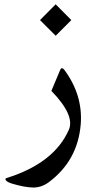

<svg xmlns="http://www.w3.org/2000/svg" viewBox="-20 -588 437 874"><path d="M233.4 -568.4 304.7 -496.6 233.4 -425.3 162.1 -496.6ZM347.7 -24.9Q335 142.6 201.7 241.7Q168.5 266.1 130.4 265.6Q91.3 264.6 38.6 249Q11.2 241.2 5.9 231.4Q2 224.6 10.7 222.2Q226.6 154.8 293.5 2.4Q321.8 -63 213.9 -174.3L253.9 -269.5Q260.7 -286.1 273.9 -268.6Q356.9 -155.8 347.7 -24.9Z"/></svg>

Font: Parastoo WOL
Style: WOL
Weight: 400
Foundry: Saber Rastikerdar (saber.rastikerdar@gmail.com)
Version: Version 1.0.0-alpha5